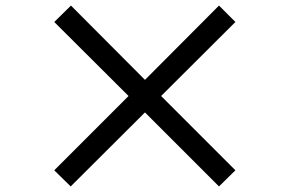

<svg xmlns="http://www.w3.org/2000/svg" viewBox="-20 -723 1040 690"><path d="M826 -111 559 -378 826 -644 767 -703 501 -436 235 -703 175 -644 442 -378 175 -111 234 -53 501 -319 767 -53Z"/></svg>

Font: Noto Sans Japanese Medium
Style: Regular
Weight: 500
Designer: Ryoko NISHIZUKA (kana & ideographs); Paul D. Hunt (Latin, Greek & Cyrillic); Wenlong ZHANG (bopomofo); Sandoll Communica
Foundry: Adobe Systems Incorporated
Version: Version 1.000;PS 1;hotconv 1.0.78;makeotf.lib2.5.61930